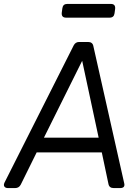

<svg xmlns="http://www.w3.org/2000/svg" viewBox="-36 -959 708 979"><path d="M5 0Q-8 0 -13.5 -7.5Q-19 -15 -13 -28L340 -728Q349 -745 368 -745H413Q436 -745 440 -724L597 -26Q604 0 576 0H544Q521 0 517 -21L483 -182H151L70 -18Q61 0 41 0ZM188 -257H467L383 -649ZM301 -869Q276 -869 279 -895L282 -917Q285 -939 307 -939H529Q554 -939 551 -913L548 -891Q545 -869 523 -869Z"/></svg>

Font: Pitagon Sans Text
Style: Italic
Weight: 400
Italic angle: -8°
Designer: Travis Tran
Foundry: Pitagon
Version: Version 1.001; ttfautohint (v1.8.4.7-5d5b);gftools[0.9.26]